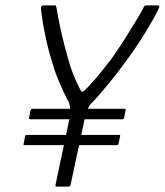

<svg xmlns="http://www.w3.org/2000/svg" viewBox="-20 -693 612 713"><path d="M317 -307Q310 -299 304 -284.5Q298 -270 296 -259L242 -6Q241 -3 239 -1.5Q237 0 235 0H190Q188 0 186.5 -1.5Q185 -3 186 -6L239 -257Q242 -273 240.5 -290Q239 -307 234 -317Q226 -330 218 -348Q210 -366 201.5 -385Q193 -404 187 -420.5Q181 -437 178 -448Q161 -501 151 -547.5Q141 -594 136.5 -625.5Q132 -657 132 -663Q132 -668 134.5 -670.5Q137 -673 142 -673H184Q187 -673 188 -671Q189 -669 190 -663Q191 -656 196.5 -626.5Q202 -597 211.5 -556.5Q221 -516 233 -475Q240 -448 251 -419.5Q262 -391 277 -362Q281 -354 284.5 -352.5Q288 -351 297 -360Q313 -376 331 -396.5Q349 -417 365.5 -438.5Q382 -460 395 -476Q423 -516 448.5 -556.5Q474 -597 491.5 -626.5Q509 -656 512 -663Q514 -669 517 -671Q520 -673 523 -673H566Q569 -673 571 -670.5Q573 -668 570 -663Q568 -657 551.5 -626.5Q535 -596 506.5 -551Q478 -506 439 -454Q430 -441 415.5 -422.5Q401 -404 384 -383Q367 -362 349.5 -342Q332 -322 317 -307ZM93 -250Q89 -250 88 -252Q87 -254 88 -256L93 -283Q95 -286 96.5 -287.5Q98 -289 101 -289H442Q445 -289 446.5 -287.5Q448 -286 446 -283L441 -255Q440 -253 438.5 -251.5Q437 -250 434 -250ZM72 -154Q68 -154 67.5 -155.5Q67 -157 68 -160L73 -186Q74 -190 75.5 -191Q77 -192 80 -192H421Q424 -192 425.5 -191Q427 -190 426 -186L420 -159Q420 -157 418.5 -155.5Q417 -154 413 -154Z"/></svg>

Font: Glory Light
Style: Italic
Weight: 300
Italic angle: -12°
Version: Version 1.011